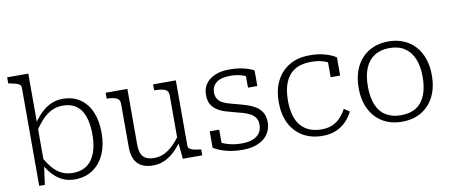

<svg xmlns="http://www.w3.org/2000/svg" viewBox="-68 -1031 3076 1315"><g transform="rotate(-10 1470.5 -373.0)"><path d="M362 11Q318 11 281.5 -5Q245 -21 215.5 -51.5Q186 -82 161 -126L165 -179Q189 -134 216.5 -101.5Q244 -69 279 -52Q314 -35 357 -35Q400 -35 433 -50.5Q466 -66 488 -96.5Q510 -127 521.5 -171Q533 -215 533 -271Q533 -326 523 -369Q513 -412 492.5 -441.5Q472 -471 440.5 -486Q409 -501 366 -501Q324 -501 289 -484Q254 -467 224 -435.5Q194 -404 165 -359L162 -408Q192 -452 224 -483Q256 -514 293 -530.5Q330 -547 373 -547Q445 -547 495 -512.5Q545 -478 571 -416.5Q597 -355 597 -271Q597 -188 569 -124.5Q541 -61 488 -25Q435 11 362 11ZM113 -669Q113 -684 104.5 -691.5Q96 -699 79 -704Q62 -709 36 -714L26 -716V-758H173V-128L171 -124L152 12H113Z M823 -537V-151Q823 -113 832.5 -88.5Q842 -64 864.5 -51.5Q887 -39 924 -39Q959 -39 990.5 -53.5Q1022 -68 1051.5 -95.5Q1081 -123 1110 -163L1113 -120Q1082 -78 1049.5 -48.5Q1017 -19 981.5 -4.5Q946 10 906 10Q860 10 828 -6.5Q796 -23 779.5 -57Q763 -91 763 -141V-443Q763 -473 741.5 -483.5Q720 -494 680 -496H672V-537ZM1160 -537V-83Q1160 -69 1170.5 -61Q1181 -53 1199 -49Q1217 -45 1242 -42L1249 -41V0H1114L1102 -123L1101 -127V-443Q1101 -473 1079 -483.5Q1057 -494 1015 -495L1002 -496V-537Z M1672 -139Q1672 -168 1659.5 -186.5Q1647 -205 1625 -217Q1603 -229 1576 -237Q1549 -245 1519 -252Q1487 -260 1456.5 -269.5Q1426 -279 1400.5 -295.5Q1375 -312 1360.5 -337.5Q1346 -363 1346 -403Q1346 -447 1368.5 -479Q1391 -511 1433 -529Q1475 -547 1533 -547Q1577 -547 1610.5 -541Q1644 -535 1667 -526.5Q1690 -518 1703 -510V-402H1638V-498Q1644 -496 1649 -493.5Q1654 -491 1657.5 -486.5Q1661 -482 1663.5 -476.5Q1666 -471 1667 -463Q1653 -476 1633 -484.5Q1613 -493 1588 -498Q1563 -503 1533 -503Q1467 -503 1435 -477.5Q1403 -452 1403 -410Q1403 -382 1415 -363.5Q1427 -345 1448 -334.5Q1469 -324 1496.5 -316.5Q1524 -309 1554 -301Q1586 -293 1617 -282.5Q1648 -272 1673.5 -255.5Q1699 -239 1714.5 -212.5Q1730 -186 1730 -145Q1730 -101 1707 -65.5Q1684 -30 1639 -9.5Q1594 11 1529 11Q1485 11 1447.5 4.5Q1410 -2 1380 -13.5Q1350 -25 1328 -38V-153H1394V-27Q1384 -33 1378 -39.5Q1372 -46 1369 -52.5Q1366 -59 1365.5 -66Q1365 -73 1366 -79Q1384 -65 1408.5 -55Q1433 -45 1463.5 -39Q1494 -33 1529 -33Q1576 -33 1607.5 -45.5Q1639 -58 1655.5 -81.5Q1672 -105 1672 -139Z M2086 -33Q2134 -33 2167 -49.5Q2200 -66 2222.5 -92Q2245 -118 2259 -145L2297 -120Q2278 -82 2248.5 -52Q2219 -22 2178.5 -5Q2138 12 2086 12Q2008 12 1950 -21.5Q1892 -55 1860 -117.5Q1828 -180 1828 -267Q1828 -352 1859.5 -414.5Q1891 -477 1950 -512Q2009 -547 2092 -547Q2144 -547 2181.5 -538Q2219 -529 2242.5 -518Q2266 -507 2274 -500V-374H2208V-489Q2218 -487 2225.5 -483.5Q2233 -480 2237 -475Q2241 -470 2242 -465.5Q2243 -461 2240 -456Q2220 -475 2183 -488Q2146 -501 2092 -501Q2024 -501 1979.5 -473.5Q1935 -446 1913.5 -394Q1892 -342 1892 -267Q1892 -209 1904.5 -165Q1917 -121 1941.5 -92Q1966 -63 2002.5 -48Q2039 -33 2086 -33Z M2893 -268Q2893 -182 2861.5 -119.5Q2830 -57 2773 -23Q2716 11 2638 11Q2561 11 2504 -23Q2447 -57 2415.5 -119.5Q2384 -182 2384 -268Q2384 -332 2402 -383.5Q2420 -435 2453.5 -471.5Q2487 -508 2534 -527.5Q2581 -547 2638 -547Q2696 -547 2743 -527.5Q2790 -508 2823.5 -471.5Q2857 -435 2875 -383.5Q2893 -332 2893 -268ZM2448 -268Q2448 -191 2469.5 -139Q2491 -87 2534 -60.5Q2577 -34 2638 -34Q2701 -34 2743 -60Q2785 -86 2807 -138.5Q2829 -191 2829 -268Q2829 -342 2807 -394Q2785 -446 2743 -473.5Q2701 -501 2638 -501Q2577 -501 2534 -473.5Q2491 -446 2469.5 -394Q2448 -342 2448 -268Z"/></g></svg>

Font: Roboto Serif ExtraLight
Style: Regular
Weight: 250
Version: Version 1.007